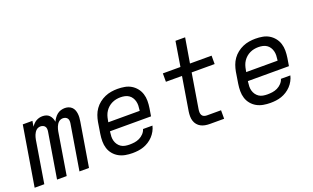

<svg xmlns="http://www.w3.org/2000/svg" viewBox="-80 -1149 2561 1570"><g transform="rotate(-20 1200.0 -363.5)"><path d="M7 0 93 -520H177L169 -472Q177 -484 187.5 -495Q198 -506 211 -513.5Q224 -521 238 -524.5Q252 -528 266 -528Q283 -528 298.5 -523Q314 -518 325 -506.5Q336 -495 342.5 -480.5Q349 -466 351 -449Q359 -465 369.5 -480Q380 -495 394.5 -506.5Q409 -518 426.5 -523Q444 -528 461 -528Q478 -528 493.5 -522.5Q509 -517 520.5 -506Q532 -495 538 -480Q544 -465 546 -448.5Q548 -432 547 -415Q546 -398 543 -381L480 0H397L462 -394Q464 -406 463 -417.5Q462 -429 456 -437.5Q450 -446 439.5 -450.5Q429 -455 418 -455Q408 -455 398 -451.5Q388 -448 380 -440.5Q372 -433 366.5 -424Q361 -415 357 -405.5Q353 -396 350.5 -386.5Q348 -377 346 -367L286 0H202L267 -394Q269 -406 268 -417.5Q267 -429 261 -437.5Q255 -446 244.5 -450.5Q234 -455 223 -455Q213 -455 203 -451.5Q193 -448 185 -440.5Q177 -433 171.5 -424Q166 -415 162 -405.5Q158 -396 155.5 -386.5Q153 -377 151 -367L91 0Z M857 8Q826 8 795.5 2.5Q765 -3 739 -17.5Q713 -32 694 -55Q675 -78 666 -106.5Q657 -135 657 -166.5Q657 -198 662 -230L678 -330Q683 -357 692.5 -384Q702 -411 719 -435Q736 -459 759.5 -477.5Q783 -496 809.5 -507.5Q836 -519 864 -523.5Q892 -528 919 -528Q951 -528 981.5 -522.5Q1012 -517 1037 -502Q1062 -487 1080.5 -464Q1099 -441 1108 -412.5Q1117 -384 1117 -353Q1117 -322 1112 -290L1101 -223H744L743 -218Q740 -198 739.5 -178.5Q739 -159 744 -141Q749 -123 759.5 -108Q770 -93 785 -83Q800 -73 819 -69.5Q838 -66 857 -66Q879 -66 901 -69Q923 -72 944 -82Q965 -92 981.5 -109.5Q998 -127 1004 -148H1086Q1081 -125 1068.5 -102Q1056 -79 1038.5 -60.5Q1021 -42 999 -28Q977 -14 953.5 -6Q930 2 905.5 5Q881 8 857 8ZM756 -297H1029L1030 -302Q1033 -322 1033.5 -341Q1034 -360 1029.5 -378Q1025 -396 1015 -411.5Q1005 -427 990 -437Q975 -447 956.5 -451Q938 -455 918 -455Q900 -455 881.5 -451.5Q863 -448 845 -439.5Q827 -431 812 -418Q797 -405 786 -388.5Q775 -372 769 -354Q763 -336 760 -318Z M1533 0Q1512 0 1492 -3.5Q1472 -7 1455 -16Q1438 -25 1425.5 -40Q1413 -55 1407 -74Q1401 -93 1401 -113.5Q1401 -134 1404 -155L1452 -447H1312V-520H1465L1500 -735H1584L1548 -520H1736V-447H1536L1486 -143Q1484 -130 1484.5 -117Q1485 -104 1491 -93.5Q1497 -83 1508.5 -78.5Q1520 -74 1533 -74H1656V0Z M2057 8Q2026 8 1995.5 2.5Q1965 -3 1939 -17.5Q1913 -32 1894 -55Q1875 -78 1866 -106.5Q1857 -135 1857 -166.5Q1857 -198 1862 -230L1878 -330Q1883 -357 1892.5 -384Q1902 -411 1919 -435Q1936 -459 1959.5 -477.5Q1983 -496 2009.5 -507.5Q2036 -519 2064 -523.5Q2092 -528 2119 -528Q2151 -528 2181.5 -522.5Q2212 -517 2237 -502Q2262 -487 2280.5 -464Q2299 -441 2308 -412.5Q2317 -384 2317 -353Q2317 -322 2312 -290L2301 -223H1944L1943 -218Q1940 -198 1939.5 -178.5Q1939 -159 1944 -141Q1949 -123 1959.5 -108Q1970 -93 1985 -83Q2000 -73 2019 -69.5Q2038 -66 2057 -66Q2079 -66 2101 -69Q2123 -72 2144 -82Q2165 -92 2181.5 -109.5Q2198 -127 2204 -148H2286Q2281 -125 2268.5 -102Q2256 -79 2238.5 -60.5Q2221 -42 2199 -28Q2177 -14 2153.5 -6Q2130 2 2105.5 5Q2081 8 2057 8ZM1956 -297H2229L2230 -302Q2233 -322 2233.5 -341Q2234 -360 2229.5 -378Q2225 -396 2215 -411.5Q2205 -427 2190 -437Q2175 -447 2156.5 -451Q2138 -455 2118 -455Q2100 -455 2081.5 -451.5Q2063 -448 2045 -439.5Q2027 -431 2012 -418Q1997 -405 1986 -388.5Q1975 -372 1969 -354Q1963 -336 1960 -318Z"/></g></svg>

Font: Iosevka SS04 Extended Oblique
Style: Regular
Weight: 400
Width: 7
Italic angle: -9°
Monospace: yes
Designer: Belleve Invis
Foundry: Belleve Invis
Version: Version 19.0.0; ttfautohint (v1.8.4)